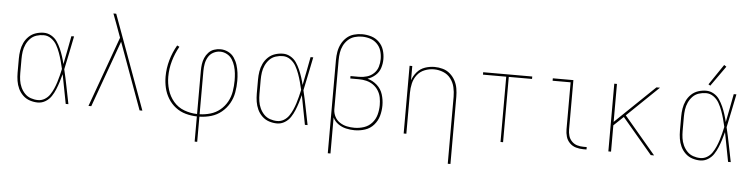

<svg xmlns="http://www.w3.org/2000/svg" viewBox="-52 -1021 5865 1497"><g transform="rotate(5 2880.0 -272.5)"><path d="M257 8Q289 8 317 -9Q345 -26 362.5 -52.5Q380 -79 392 -108.5Q404 -138 413.5 -168Q423 -198 431 -229Q442 -172 453 -114.5Q464 -57 475 0H496Q482 -67 469 -134.5Q456 -202 440 -268Q455 -334 467.5 -399.5Q480 -465 494 -530H473Q462 -475 452 -419.5Q442 -364 430 -308Q423 -338 413.5 -367.5Q404 -397 391.5 -425.5Q379 -454 361.5 -480Q344 -506 316 -522Q288 -538 257 -538Q226 -538 195 -528Q164 -518 140.5 -495.5Q117 -473 103.5 -444Q90 -415 85 -383.5Q80 -352 80 -320V-210Q80 -178 85 -146.5Q90 -115 103.5 -86Q117 -57 140.5 -34.5Q164 -12 195 -2Q226 8 257 8ZM257 -11Q229 -11 201 -20.5Q173 -30 153 -51Q133 -72 121 -98.5Q109 -125 105 -153Q101 -181 101 -210V-320Q101 -349 105 -377.5Q109 -406 121 -432.5Q133 -459 153 -480Q173 -501 201 -510Q229 -519 257 -519Q290 -519 317 -499.5Q344 -480 360 -451.5Q376 -423 387 -392.5Q398 -362 406.5 -331Q415 -300 422 -269Q416 -242 409.5 -215.5Q403 -189 394.5 -162.5Q386 -136 375 -111Q364 -86 348.5 -63Q333 -40 309 -25.5Q285 -11 257 -11Z M653 0H675L863 -521L1053 0H1075L806 -735H784Q792 -715 799 -695Q806 -675 814 -655L852 -551Z M1502 205H1522V8Q1569 7 1613.5 -6Q1658 -19 1694 -48.5Q1730 -78 1753 -118.5Q1776 -159 1784 -204.5Q1792 -250 1792 -296Q1792 -327 1788 -358.5Q1784 -390 1774.5 -420Q1765 -450 1747 -476Q1729 -502 1700 -516Q1671 -530 1640 -530Q1614 -530 1589.5 -521.5Q1565 -513 1547 -493.5Q1529 -474 1519 -450.5Q1509 -427 1505.5 -401.5Q1502 -376 1502 -350V-11Q1450 -12 1400.5 -30.5Q1351 -49 1317 -89Q1283 -129 1268 -179.5Q1253 -230 1253 -281Q1253 -344 1270.5 -405Q1288 -466 1319 -521L1301 -530Q1268 -473 1250 -409.5Q1232 -346 1232 -281Q1232 -236 1242 -192.5Q1252 -149 1275.5 -110.5Q1299 -72 1334.5 -44.5Q1370 -17 1413.5 -5Q1457 7 1502 8ZM1522 -11V-350Q1522 -378 1527 -406Q1532 -434 1546.5 -459Q1561 -484 1586.5 -497.5Q1612 -511 1640 -511Q1668 -511 1693.5 -497Q1719 -483 1734 -459Q1749 -435 1757 -408Q1765 -381 1768 -353Q1771 -325 1771 -296Q1771 -254 1764 -211Q1757 -168 1736 -130Q1715 -92 1682 -64.5Q1649 -37 1607 -24.5Q1565 -12 1522 -11Z M2129 8Q2161 8 2189 -9Q2217 -26 2234.5 -52.5Q2252 -79 2264 -108.5Q2276 -138 2285.5 -168Q2295 -198 2303 -229Q2314 -172 2325 -114.5Q2336 -57 2347 0H2368Q2354 -67 2341 -134.5Q2328 -202 2312 -268Q2327 -334 2339.5 -399.5Q2352 -465 2366 -530H2345Q2334 -475 2324 -419.5Q2314 -364 2302 -308Q2295 -338 2285.5 -367.5Q2276 -397 2263.5 -425.5Q2251 -454 2233.5 -480Q2216 -506 2188 -522Q2160 -538 2129 -538Q2098 -538 2067 -528Q2036 -518 2012.5 -495.5Q1989 -473 1975.5 -444Q1962 -415 1957 -383.5Q1952 -352 1952 -320V-210Q1952 -178 1957 -146.5Q1962 -115 1975.5 -86Q1989 -57 2012.5 -34.5Q2036 -12 2067 -2Q2098 8 2129 8ZM2129 -11Q2101 -11 2073 -20.5Q2045 -30 2025 -51Q2005 -72 1993 -98.5Q1981 -125 1977 -153Q1973 -181 1973 -210V-320Q1973 -349 1977 -377.5Q1981 -406 1993 -432.5Q2005 -459 2025 -480Q2045 -501 2073 -510Q2101 -519 2129 -519Q2162 -519 2189 -499.5Q2216 -480 2232 -451.5Q2248 -423 2259 -392.5Q2270 -362 2278.5 -331Q2287 -300 2294 -269Q2288 -242 2281.5 -215.5Q2275 -189 2266.5 -162.5Q2258 -136 2247 -111Q2236 -86 2220.5 -63Q2205 -40 2181 -25.5Q2157 -11 2129 -11Z M2544 205H2565V-77Q2579 -47 2607.5 -27Q2636 -7 2669.5 0.5Q2703 8 2736 8Q2778 8 2818 -5Q2858 -18 2886 -50Q2914 -82 2925 -122Q2936 -162 2936 -204Q2936 -247 2923 -289Q2910 -331 2877 -360.5Q2844 -390 2802 -401Q2836 -412 2863 -436Q2890 -460 2901 -494Q2912 -528 2912 -564Q2912 -600 2901 -635Q2890 -670 2863.5 -696Q2837 -722 2802 -732.5Q2767 -743 2730 -743Q2698 -743 2666 -734Q2634 -725 2609.5 -703Q2585 -681 2570 -651.5Q2555 -622 2549.5 -590Q2544 -558 2544 -525ZM2733 -11Q2703 -11 2674 -17Q2645 -23 2619.5 -39.5Q2594 -56 2580 -82.5Q2566 -109 2565 -139V-525Q2565 -555 2569.5 -584Q2574 -613 2587 -639.5Q2600 -666 2622 -686.5Q2644 -707 2672.5 -715.5Q2701 -724 2731 -724Q2763 -724 2794 -714.5Q2825 -705 2848.5 -681.5Q2872 -658 2881.5 -627Q2891 -596 2891 -563Q2891 -532 2882 -502Q2873 -472 2850 -450Q2827 -428 2797 -419Q2767 -410 2736 -410H2668V-391H2736Q2766 -391 2794.5 -384Q2823 -377 2847.5 -360Q2872 -343 2888 -317.5Q2904 -292 2909.5 -263Q2915 -234 2915 -204Q2915 -166 2905 -129Q2895 -92 2869.5 -63.5Q2844 -35 2807.5 -23Q2771 -11 2733 -11Z M3483 205H3504V-320Q3504 -353 3498.5 -385.5Q3493 -418 3477.5 -447Q3462 -476 3437 -498Q3412 -520 3380 -529Q3348 -538 3316 -538Q3277 -538 3240.5 -525.5Q3204 -513 3178.5 -483.5Q3153 -454 3141 -418V-530H3120V0H3141V-320Q3141 -357 3149.5 -394Q3158 -431 3181 -461Q3204 -491 3239.5 -505Q3275 -519 3312 -519Q3349 -519 3384.5 -505Q3420 -491 3443 -461Q3466 -431 3474.5 -394Q3483 -357 3483 -320Z M3878 0H3898V-511H4080V-530H3696V-511H3878Z M4525 0H4551V-19H4525Q4500 -19 4476 -26Q4452 -33 4434 -51.5Q4416 -70 4409 -94Q4402 -118 4402 -143V-530H4241V-511H4382V-143Q4382 -114 4390 -86Q4398 -58 4419 -37Q4440 -16 4468 -8Q4496 0 4525 0Z M4722 0H4743V-206L4819 -278L4895 -188L5054 0H5080L4833 -292L5080 -530H5052L4743 -233V-530H4722Z M5441 8Q5473 8 5501 -9Q5529 -26 5546.5 -52.5Q5564 -79 5576 -108.5Q5588 -138 5597.5 -168Q5607 -198 5615 -229Q5626 -172 5637 -114.5Q5648 -57 5659 0H5680Q5666 -67 5653 -134.5Q5640 -202 5624 -268Q5639 -334 5651.5 -399.5Q5664 -465 5678 -530H5657Q5646 -475 5636 -419.5Q5626 -364 5614 -308Q5607 -338 5597.5 -367.5Q5588 -397 5575.5 -425.5Q5563 -454 5545.5 -480Q5528 -506 5500 -522Q5472 -538 5441 -538Q5410 -538 5379 -528Q5348 -518 5324.5 -495.5Q5301 -473 5287.5 -444Q5274 -415 5269 -383.5Q5264 -352 5264 -320V-210Q5264 -178 5269 -146.5Q5274 -115 5287.5 -86Q5301 -57 5324.5 -34.5Q5348 -12 5379 -2Q5410 8 5441 8ZM5441 -11Q5413 -11 5385 -20.5Q5357 -30 5337 -51Q5317 -72 5305 -98.5Q5293 -125 5289 -153Q5285 -181 5285 -210V-320Q5285 -349 5289 -377.5Q5293 -406 5305 -432.5Q5317 -459 5337 -480Q5357 -501 5385 -510Q5413 -519 5441 -519Q5474 -519 5501 -499.5Q5528 -480 5544 -451.5Q5560 -423 5571 -392.5Q5582 -362 5590.5 -331Q5599 -300 5606 -269Q5600 -242 5593.5 -215.5Q5587 -189 5578.5 -162.5Q5570 -136 5559 -111Q5548 -86 5532.5 -63Q5517 -40 5493 -25.5Q5469 -11 5441 -11ZM5469 -580 5581 -738 5563 -750 5454 -589Z"/></g></svg>

Font: Iosevka Sparkle Thin
Style: Regular
Weight: 100
Designer: Belleve Invis
Foundry: Belleve Invis
Version: Version 4.5.0; ttfautohint (v1.8.3)